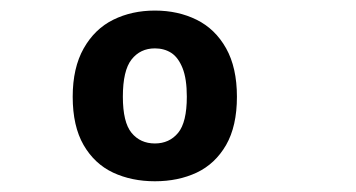

<svg xmlns="http://www.w3.org/2000/svg" viewBox="-20 -792 660 356"><path d="M267.2 -455.9Q224 -455.9 189.6 -472Q155.2 -488.2 135 -523.1Q114.8 -558.1 114.8 -612.6Q114.8 -666.2 135.2 -702.3Q155.6 -738.4 190 -755.4Q224.4 -772.4 267.2 -772.4Q310.1 -772.4 344.5 -755.4Q379 -738.4 399.2 -702.5Q419.3 -666.7 419.3 -612.6Q419.3 -558.1 399.2 -523.1Q379 -488.2 344.8 -472Q310.6 -455.9 267.2 -455.9ZM267.2 -702.3Q240.2 -702.3 224 -681.8Q207.8 -661.3 207.8 -612.7Q207.8 -565.2 224 -545.6Q240.2 -526 267.2 -526Q293.9 -526 310.2 -545.6Q326.4 -565.2 326.4 -612.7Q326.4 -645.8 318.5 -665.7Q310.5 -685.6 297.5 -694Q284.4 -702.3 267.2 -702.3Z"/></svg>

Font: Monaspace Neon Var
Style: Regular
Weight: 400
Designer: Riley Cran and the Lettermatic Team
Version: Version 1.000 (Monaspace Neon Var)